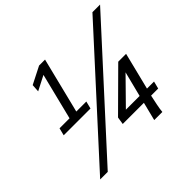

<svg xmlns="http://www.w3.org/2000/svg" viewBox="-181 -984 1225 1225"><g transform="rotate(-45 431.5 -371.0)"><path d="M211.9 -390.1 290 -703.6 191.9 -653.3 195.3 -706.1 312.5 -765.6H366.2L272.9 -390.1H363.3L350.6 -339.8H108.9L121.6 -390.1ZM793.9 -765.6H862.8L142.6 23.9H74.2ZM746.1 -124.5H682.1Q675.3 -93.3 668.2 -58.6Q661.1 -23.9 659.2 0H585.9L617.2 -124.5H426.3L434.1 -174.8L687 -425.8H757.8L695.3 -174.8H758.8ZM628.9 -174.8 671.9 -344.7 504.9 -174.8Z"/></g></svg>

Font: Andika
Style: Italic
Weight: 400
Italic angle: -14°
Designer: Victor Gaultney, Annie Olsen, Julie Remington, Don Collingsworth, Eric Hays, Becca Hirsbrunner
Foundry: SIL International
Version: Version 6.101